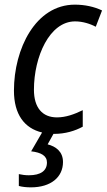

<svg xmlns="http://www.w3.org/2000/svg" viewBox="-20 -566 459 826"><path d="M213 10C261 10 303 -3 336 -21V-92C299 -74 263 -61 225 -61C162 -61 126 -103 126 -180C126 -322 193 -474 303 -474C337 -474 369 -463 392 -451L419 -521C386 -537 345 -546 302 -546C133 -546 40 -356 40 -176C40 -74 85 -14 161 4L114 85C157 90 182 104 182 133C182 168 156 188 104 188C89 188 74 186 61 183V234C75 238 94 240 113 240C199 240 251 196 251 131C251 86 220 64 185 55L210 10Z"/></svg>

Font: Noto Sans SemiCondensed
Style: Italic
Weight: 400
Width: 4
Italic angle: -12°
Designer: Monotype Design Team
Foundry: Monotype Imaging Inc.
Version: Version 2.013